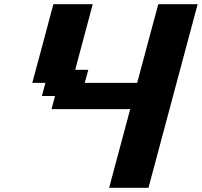

<svg xmlns="http://www.w3.org/2000/svg" viewBox="-20 -895 962 915"><path d="M500 0H687.5Q726.6 -146 804.7 -437.5Q882.8 -729 921.9 -875H734.4Q717.3 -812.5 683.8 -687.5Q650.4 -562.5 633.8 -500H383.8L400.9 -562.5H338.4L421.9 -875H234.4Q217.8 -812.5 184.3 -687.5Q150.9 -562.5 133.8 -500H196.3L179.7 -437.5H242.2L225.6 -375H600.6Q584 -312.5 550.3 -187.5Q516.6 -62.5 500 0Z"/></svg>

Font: Faithful 32x
Style: SemiboldOblique
Weight: 400
Foundry: Faithful Resource Pack
Version: Version 1.0; January 27, 2023